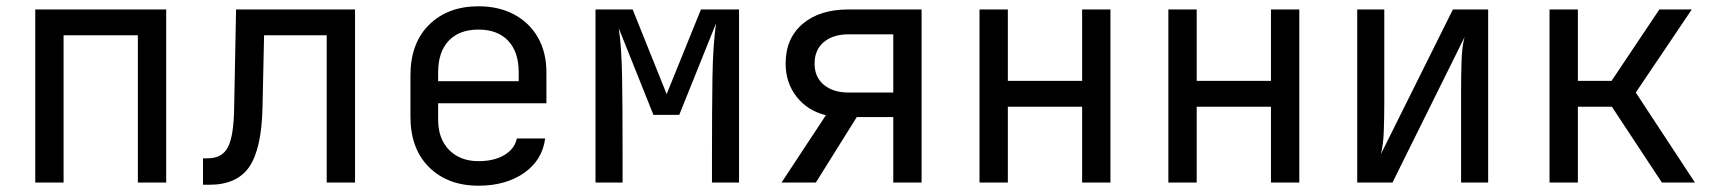

<svg xmlns="http://www.w3.org/2000/svg" viewBox="-20 -580 5440 610"><path d="M92 0V-550H508V0H418V-468H182V0Z M625 7V-77H640Q686 -77 704.5 -113Q723 -149 724 -242L730 -550H1108V0H1018V-468H819L814 -238Q811 -107 772 -50Q733 7 645 7Z M1500 10Q1403 10 1343.5 -48.5Q1284 -107 1284 -210V-340Q1284 -443 1343.5 -501.5Q1403 -560 1500 -560Q1565 -560 1613.5 -534Q1662 -508 1689 -461Q1716 -414 1716 -350V-252H1372V-200Q1372 -139 1407 -103.5Q1442 -68 1500 -68Q1550 -68 1582.5 -87.5Q1615 -107 1622 -140H1712Q1703 -71 1645 -30.5Q1587 10 1500 10ZM1372 -322H1628V-350Q1628 -415 1594.5 -450.5Q1561 -486 1500 -486Q1439 -486 1405.5 -450.5Q1372 -415 1372 -350Z M1872 0V-550H1990L2098 -281L2207 -550H2328V0H2242V-85Q2242 -228 2243.5 -332Q2245 -436 2255 -506L2138 -215H2056L1946 -490Q1955 -428 1956.5 -332Q1958 -236 1958 -85V0Z M2463 0 2604 -214Q2546 -228 2511 -272.5Q2476 -317 2476 -378Q2476 -458 2530 -504Q2584 -550 2676 -550H2908V0H2818V-208H2702L2572 0ZM2676 -286H2818V-471H2676Q2627 -471 2597.5 -446.5Q2568 -422 2568 -378Q2568 -335 2597.5 -310.5Q2627 -286 2676 -286Z M3092 0V-550H3182V-323H3418V-550H3508V0H3418V-241H3182V0Z M3692 0V-550H3782V-323H4018V-550H4108V0H4018V-241H3782V0Z M4292 0V-550H4378V-254Q4378 -211 4376.5 -165Q4375 -119 4367 -90L4596 -550H4708V0H4622V-297Q4622 -341 4623.5 -387Q4625 -433 4633 -462L4404 0Z M4903 0V-550H4993V-323H5100L5252 -550H5355L5177 -286L5365 0H5260L5101 -241H4993V0Z"/></svg>

Font: JetBrainsMonoNL NFM
Style: Regular
Weight: 400
Monospace: yes
Designer: Philipp Nurullin, Konstantin Bulenkov
Foundry: JetBrains
Version: Version 2.304; ttfautohint (v1.8.4.7-5d5b);Nerd Fonts 3.3.0